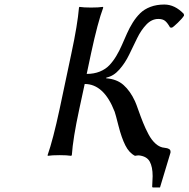

<svg xmlns="http://www.w3.org/2000/svg" viewBox="-20 -678 824 839"><path d="M240.2 -200.2 292 -444.8Q318.8 -569.8 325.2 -645L327.1 -647.9Q345.7 -645 377.9 -645Q411.1 -645 429.2 -647.9L431.2 -645Q407.2 -581.1 377.9 -444.8L358.9 -355Q390.6 -355 416 -365.2Q441.4 -375.5 458 -393.1Q474.6 -410.6 488.3 -433.6Q502 -456.5 512.9 -481.7Q523.9 -506.8 534.9 -531.7Q545.9 -556.6 560.3 -579.6Q574.7 -602.5 592.5 -620.1Q610.4 -637.7 637.2 -647.9Q664.1 -658.2 698.2 -658.2Q744.1 -658.2 783.2 -617.2L784.2 -609.9Q776.4 -597.2 756.8 -578.4Q737.3 -559.6 731 -557.1L723.1 -558.1Q711.9 -578.1 701.4 -586.7Q690.9 -595.2 671.9 -595.2Q643.1 -595.2 619.9 -571Q596.7 -546.9 579.3 -511.2Q562 -475.6 544.4 -439.2Q526.9 -402.8 501.5 -374Q476.1 -345.2 444.8 -338.9L443.8 -335.9Q490.7 -332.5 520 -306.4Q549.3 -280.3 569.8 -235.8Q575.2 -224.1 585.4 -194.8Q595.7 -165.5 605.5 -141.4Q615.2 -117.2 628.9 -91.3Q642.6 -65.4 660.6 -49.6Q678.7 -33.7 699.2 -32.2Q725.1 -29.8 725.1 -16.1V-11.2L679.2 141.1H647L645 138.2Q647 106 647 91.8Q647 51.3 634.3 28.1Q621.6 4.9 586.9 1Q579.6 1 569.8 2.9Q543.9 -10.3 527.6 -43Q511.2 -75.7 498 -127.4Q484.9 -179.2 481 -189.9Q434.1 -311 350.1 -311L326.2 -200.2Q298.8 -73.2 293.9 0L291 2.9Q272.5 0 241.2 0Q207 0 189 2.9L188 0Q211.9 -68.4 240.2 -200.2Z"/></svg>

Font: Linear Smooth
Style: Italic
Weight: 400
Designer: Philipp H. Poll, Flanker
Foundry: Philipp H. Poll, reworked by Flanker
Version: Version 1.061 | FøM Fix